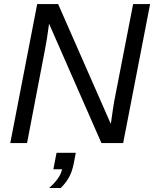

<svg xmlns="http://www.w3.org/2000/svg" viewBox="-20 -708 763 950"><path d="M202.1 -460.4 113.8 0H30.8L164.1 -688H267.6L528.3 -94.7Q534.7 -141.1 540 -175.8Q545.4 -210.4 550.3 -233.4L638.7 -688H722.7L589.4 0H481.9L222.7 -590.8Q217.3 -549.3 212.2 -516.6Q207 -483.9 202.1 -460.4ZM345.2 99.6Q336.9 142.1 320.6 170.7Q304.2 199.2 280.3 222.2H223.1Q278.8 172.9 287.1 129.4H244.1L259.8 47.9H355Z"/></svg>

Font: Arimo
Style: Italic
Weight: 400
Italic angle: -12°
Designer: Steve Matteson
Foundry: Monotype Imaging Inc.
Version: Version 1.33